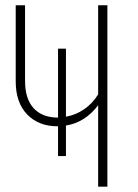

<svg xmlns="http://www.w3.org/2000/svg" viewBox="-20 -702 520 722"><path d="M349.1 -682.1H383.8V0H349.1V-306.2Q299.8 -241.2 228 -230V-115.2H198.2V-227.1H195.8Q125.5 -227.1 82.3 -271.5Q39.1 -315.9 39.1 -396V-682.1H74.2V-397.9Q74.2 -330.1 106.7 -294.9Q139.2 -259.8 198.2 -259.8V-519H228V-263.2Q265.1 -269.5 297.1 -291.7Q329.1 -314 349.1 -347.2Z"/></svg>

Font: Fira Sans Compressed UltraLight
Style: Regular
Weight: 200
Width: 1
Designer: Carrois Corporate & Edenspiekermann AG
Foundry: Carrois Corporate GbR & Edenspiekermann AG
Version: Version 4.203;PS 004.203;hotconv 1.0.88;makeotf.lib2.5.64775